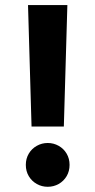

<svg xmlns="http://www.w3.org/2000/svg" viewBox="-20 -723 373 751"><path d="M243.5 -703.1 229.7 -228.1H103.4L89.6 -703.1ZM81 -78Q81 -102.6 92.6 -122.1Q104.2 -141.6 123.9 -152.6Q143.6 -163.7 166.7 -163.7Q189.8 -163.7 209.5 -152.6Q229.1 -141.6 240.6 -122.1Q252.1 -102.6 252.1 -78Q252.1 -53.4 240.6 -33.9Q229.1 -14.5 209.5 -3.4Q189.8 7.6 166.7 7.6Q143.6 7.6 123.9 -3.4Q104.2 -14.5 92.6 -33.9Q81 -53.4 81 -78Z"/></svg>

Font: Wand UI Pro
Style: Regular
Weight: 400
Designer: Andreas Faust
Version: Version 1.003;FEAKit 1.0